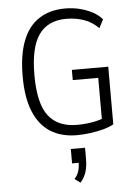

<svg xmlns="http://www.w3.org/2000/svg" viewBox="-64 -761 781 1088"><g transform="rotate(-5 327.0 -217.5)"><path d="M353 8Q264 8 202 -31.5Q140 -71 107.5 -150.5Q75 -230 75 -351Q75 -471 106 -551.5Q137 -632 198.5 -672.5Q260 -713 347 -713Q391 -713 429.5 -703.5Q468 -694 501 -677Q534 -660 557 -633L532 -585Q497 -621 450.5 -637.5Q404 -654 349 -654Q245 -654 193.5 -582Q142 -510 142 -352Q142 -190 196 -120Q250 -50 358 -50Q405 -50 449 -58Q493 -66 528 -82L501 -43V-305H356V-363H563V-35Q540 -22 505.5 -12.5Q471 -3 431.5 2.5Q392 8 353 8ZM349 278 317 254Q335 235 342 211Q349 187 349 155L356 165H311V83H392V147Q392 187 382.5 219Q373 251 349 278Z"/></g></svg>

Font: Nunito Sans 7pt Condensed Light
Style: Regular
Weight: 300
Width: 3
Designer: Vernon Adams
Foundry: Vernon Adams
Version: Version 3.101;gftools[0.9.27]